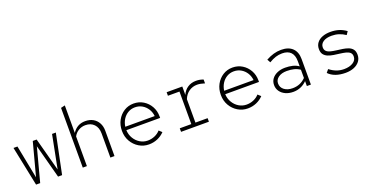

<svg xmlns="http://www.w3.org/2000/svg" viewBox="-27 -1458 4253 2190"><g transform="rotate(-20 2100.0 -363.5)"><path d="M142 0 43 -481H91L170 -78L277 -481H324L432 -78L511 -481H557L458 0H409L300 -408L192 0Z M709 0V-725L759 -737V-403Q815 -489 915 -489Q969 -489 1009 -466.5Q1049 -444 1071.5 -403Q1094 -362 1094 -308V0H1044V-293Q1044 -364 1005 -404.5Q966 -445 901 -445Q855 -445 817.5 -422.5Q780 -400 759 -360V0Z M1511 10Q1446 10 1391.5 -23Q1337 -56 1304.5 -112.5Q1272 -169 1272 -240Q1272 -311 1302.5 -367Q1333 -423 1385 -456Q1437 -489 1502 -489Q1567 -489 1619 -457Q1671 -425 1701.5 -371Q1732 -317 1732 -250V-231H1322Q1325 -175 1351.5 -131Q1378 -87 1420.5 -61.5Q1463 -36 1513 -36Q1558 -36 1598.5 -53.5Q1639 -71 1666 -102L1701 -70Q1665 -32 1616 -11Q1567 10 1511 10ZM1324 -272H1681Q1676 -321 1651.5 -359.5Q1627 -398 1588.5 -420.5Q1550 -443 1502 -443Q1456 -443 1418 -421Q1380 -399 1355.5 -360.5Q1331 -322 1324 -272Z M1902 0V-43H2042V-438H1902V-481H2092V-379Q2114 -431 2158 -460Q2202 -489 2260 -489Q2283 -489 2302.5 -485.5Q2322 -482 2348 -473V-426Q2322 -434 2300 -438.5Q2278 -443 2257 -443Q2202 -443 2158 -413Q2114 -383 2092 -327V-43H2240V0Z M2711 10Q2646 10 2591.5 -23Q2537 -56 2504.5 -112.5Q2472 -169 2472 -240Q2472 -311 2502.5 -367Q2533 -423 2585 -456Q2637 -489 2702 -489Q2767 -489 2819 -457Q2871 -425 2901.5 -371Q2932 -317 2932 -250V-231H2522Q2525 -175 2551.5 -131Q2578 -87 2620.5 -61.5Q2663 -36 2713 -36Q2758 -36 2798.5 -53.5Q2839 -71 2866 -102L2901 -70Q2865 -32 2816 -11Q2767 10 2711 10ZM2524 -272H2881Q2876 -321 2851.5 -359.5Q2827 -398 2788.5 -420.5Q2750 -443 2702 -443Q2656 -443 2618 -421Q2580 -399 2555.5 -360.5Q2531 -322 2524 -272Z M3264 10Q3210 10 3169 -9Q3128 -28 3104.5 -61.5Q3081 -95 3081 -138Q3081 -181 3104.5 -213Q3128 -245 3170 -263.5Q3212 -282 3266 -282Q3315 -282 3356 -272Q3397 -262 3429 -239V-301Q3429 -374 3393.5 -410.5Q3358 -447 3290 -447Q3248 -447 3210.5 -435Q3173 -423 3130 -397L3108 -437Q3155 -463 3200 -476Q3245 -489 3292 -489Q3381 -489 3429.5 -442.5Q3478 -396 3478 -310V0H3429V-60Q3396 -26 3354 -8Q3312 10 3264 10ZM3130 -140Q3130 -91 3169 -61.5Q3208 -32 3270 -32Q3317 -32 3356 -48Q3395 -64 3429 -98V-198Q3395 -221 3357 -230.5Q3319 -240 3271 -240Q3208 -240 3169 -212Q3130 -184 3130 -140Z M3898 10Q3831 10 3779 -8.5Q3727 -27 3693 -63L3723 -99Q3764 -67 3806 -51.5Q3848 -36 3896 -36Q3961 -36 4004 -62.5Q4047 -89 4047 -135Q4047 -166 4028.5 -182.5Q4010 -199 3979 -206.5Q3948 -214 3911.5 -218.5Q3875 -223 3838 -228.5Q3801 -234 3770 -246.5Q3739 -259 3720.5 -283Q3702 -307 3702 -349Q3702 -393 3726 -424.5Q3750 -456 3793 -472.5Q3836 -489 3891 -489Q3945 -489 3990.5 -475.5Q4036 -462 4081 -430L4055 -391Q4017 -417 3976 -430Q3935 -443 3889 -443Q3824 -443 3787 -418Q3750 -393 3750 -352Q3750 -321 3768.5 -304Q3787 -287 3818 -279.5Q3849 -272 3886 -267.5Q3923 -263 3959.5 -257.5Q3996 -252 4027 -240Q4058 -228 4076.5 -204Q4095 -180 4095 -138Q4095 -93 4069.5 -59.5Q4044 -26 3999.5 -8Q3955 10 3898 10Z"/></g></svg>

Font: Red Hat Mono
Style: Regular
Weight: 300
Monospace: yes
Designer: Pentagram, MCKL
Foundry: Pentagram, MCKL
Version: Version 1.023